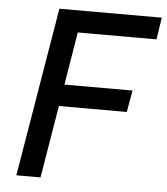

<svg xmlns="http://www.w3.org/2000/svg" viewBox="-51 -746 689 792"><g transform="rotate(5 293.5 -350.0)"><path d="M163 -700H587L573 -609H247L211 -390H493L477 -300H196L146 0H46Z"/></g></svg>

Font: Oak Sans Medium
Style: Italic
Weight: 500
Italic angle: -9.49998°
Foundry: Erik Kennedy, Walven
Version: Version 1.000